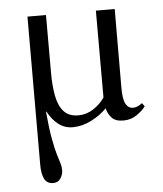

<svg xmlns="http://www.w3.org/2000/svg" viewBox="-46 -417 552 652"><g transform="rotate(-5 230.5 -90.5)"><path d="M109.6 195.1Q88.4 195.1 79.6 177.7Q70.8 160.2 70.8 129.8L71.5 -375.5H134.6V-177.1Q134.6 -134.6 141 -100.3Q147.4 -66 164.8 -46.2Q182.3 -26.4 214.9 -26.4Q242.4 -26.4 266.2 -42Q290.1 -57.6 304.7 -79.6V-375.5H368.9L368.2 -106Q368.2 -67.1 377.2 -51.5Q386.1 -35.9 401.9 -35.9Q408.5 -35.9 415.8 -38.7Q423.2 -41.4 433.4 -48.8L441.5 -37.4Q432 -23.8 411.8 -9.7Q391.6 4.4 365.6 4.4Q338.1 4.4 325.4 -9.9Q312.8 -24.2 308.8 -42.2Q287.5 -20.2 256 -4Q224.4 12.1 192.2 12.1Q164.6 12.1 143.4 -4.4Q122.1 -20.9 107.4 -48.8L106 -48Q111.5 11.7 118.1 46.6Q124.7 81.4 130.4 100.1Q136 118.8 139.7 130.2Q143.4 141.5 143.4 154.7Q143.4 168.7 134.9 181.9Q126.5 195.1 109.6 195.1Z"/></g></svg>

Font: Parastoo
Style: Regular
Weight: 400
Foundry: Saber Rastikerdar (saber.rastikerdar@gmail.com)
Version: Version 3.000